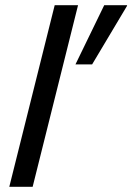

<svg xmlns="http://www.w3.org/2000/svg" viewBox="-20 -720 510 740"><path d="M15.8 0 190.8 -700H280.8L105.8 0ZM270.8 -471.7 381.7 -700H470L469.2 -696.7L335 -471.7Z"/></svg>

Font: Funnel Sans
Style: Italic
Weight: 400
Italic angle: -14.036°
Version: Version 1.000; Beta; Release 5; Build 24; ttfautohint (v1.8.